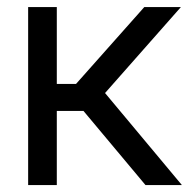

<svg xmlns="http://www.w3.org/2000/svg" viewBox="-20 -536 547 556"><path d="M61.5 -515.6H144.5V-293H200.2L397.9 -515.6H503.9L284.2 -266.6L506.8 0H401.4L221.7 -214.8H144.5V0H61.5Z"/></svg>

Font: Intratopia Thin
Style: Regular
Weight: 100
Designer: Rasmus Andersson
Foundry: rsms
Version: Version 3.000;Glyphs 3.2.3 (3260)